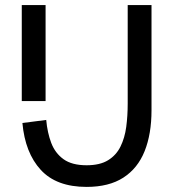

<svg xmlns="http://www.w3.org/2000/svg" viewBox="-20 -720 680 754"><path d="M161.5 -249Q166 -199 181.2 -158.8Q196.5 -118.5 229.5 -94.8Q262.5 -71 320 -71Q372.5 -71 404.5 -90.8Q436.5 -110.5 453.2 -144.5Q470 -178.5 475.8 -222Q481.5 -265.5 481.5 -313V-700H575V-287Q575 -194 548 -126.5Q521 -59 464.5 -22.5Q408 14 320 14Q201.5 14 140 -53Q78.5 -120 68 -237ZM65.5 -323V-700H159V-323Z"/></svg>

Font: Cabin
Style: Regular
Weight: 400
Width: 4
Designer: Pablo Impallari
Foundry: Pablo Impallari. http://www.impallari.com Igino Marini. http://www.ikern.com
Version: Version 3.001